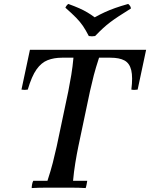

<svg xmlns="http://www.w3.org/2000/svg" viewBox="-20 -953 762 975"><path d="M141 2Q141 -6 143 -17Q145 -28 149 -35H221Q238 -87 248 -126Q258 -165 268 -210L327 -490Q335 -530 342 -572.5Q349 -615 353 -660H295Q254 -660 222 -647.5Q190 -635 165.5 -600.5Q141 -566 121 -498Q105 -495 89 -498L132 -700H722L679 -498Q662 -495 647 -498Q655 -561 646.5 -596.5Q638 -632 612 -646Q586 -660 541 -660H483Q466 -608 456.5 -571.5Q447 -535 437 -490L378 -210Q370 -172 362.5 -126Q355 -80 351 -35H423Q422 -29 420 -17.5Q418 -6 415 2Q381 0 347 0Q313 0 278 0Q244 0 210 0Q176 0 141 2ZM631 -933Q636 -929 640 -923.5Q644 -918 645 -910Q608 -887 583 -870.5Q558 -854 539.5 -840Q521 -826 503 -809.5Q485 -793 463 -770Q447 -767 431 -770Q415 -801 401 -821.5Q387 -842 367 -862.5Q347 -883 312 -914Q318 -927 327 -933Q360 -921 382.5 -911Q405 -901 423.5 -890Q442 -879 461 -865Q488 -880 512 -891Q536 -902 564 -912Q592 -922 631 -933Z"/></svg>

Font: Poltawski Nowy
Style: Italic
Weight: 400
Italic angle: -12°
Designer: Adam Pótawski, Mateusz Machalski, Borys Kosmynka, Ania Wieluska
Foundry: Capitalics.wtf
Version: Version 1.001;gftools[0.9.25]